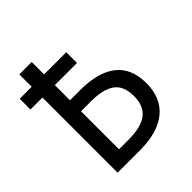

<svg xmlns="http://www.w3.org/2000/svg" viewBox="-193 -850 986 986"><g transform="rotate(-45 300.0 -357.0)"><path d="M13 -546V-624H351V-546ZM100 0V-714H190V-436H261Q395 -436 462.5 -382Q530 -328 530 -220Q530 -114 461 -57Q392 0 261 0ZM190 -80H261Q351 -80 394.5 -113.5Q438 -147 438 -219Q438 -292 395 -324Q352 -356 261 -356H190Z"/></g></svg>

Font: Noto Sans Mono
Style: Regular
Weight: 400
Designer: Monotype Design Team
Foundry: Monotype Imaging Inc.
Version: Version 2.014